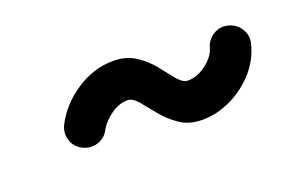

<svg xmlns="http://www.w3.org/2000/svg" viewBox="-39 -406 510 344"><g transform="rotate(-20 216.0 -234.0)"><path d="M83 -184Q69 -191 64.5 -205.5Q60 -220 67 -234Q84 -267 117.5 -289Q151 -311 188 -311Q213 -311 231 -299Q249 -287 261 -271.5Q273 -256 283 -244Q293 -232 303 -232Q320 -232 337 -244.5Q354 -257 359 -273Q363 -288 376 -296Q389 -304 404 -300Q419 -296 427 -283Q435 -270 431 -255Q424 -227 404.5 -205Q385 -183 358 -170Q331 -157 303 -157Q278 -157 260.5 -169Q243 -181 230.5 -196.5Q218 -212 208 -224Q198 -236 188 -236Q172 -236 156.5 -225Q141 -214 133 -200Q126 -186 111.5 -181.5Q97 -177 83 -184Z"/></g></svg>

Font: FRB American Cursive Guidelines Arrows Extrabold
Style: Bold Italic
Weight: 800
Italic angle: -25°
Version: Version 2.0;Modular Font Editor K font №1